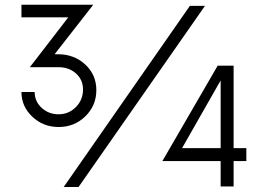

<svg xmlns="http://www.w3.org/2000/svg" viewBox="-20 -772 1108 795"><path d="M378.9 -398.9Q378.9 -335 333.5 -290.5Q288.1 -246.1 222.7 -246.1Q159.2 -246.1 114 -288.6Q68.8 -331.1 68.8 -391.1H123.5Q123.5 -352.1 152.6 -325.4Q181.6 -298.8 222.7 -298.8Q264.6 -298.8 294.2 -328.6Q323.7 -358.4 323.7 -401.4Q323.7 -441.9 294.7 -467.8Q265.6 -493.7 223.6 -493.7H103.5L262.7 -700.2H68.8V-752.4H366.2L206.1 -547.4H220.2Q287.1 -547.4 333 -504.9Q378.9 -462.4 378.9 -398.9ZM766.1 -747.6H828.6L305.2 2.4H243.7ZM1000 -158.7V-105H947.3V0H893.6V-105H652.3L881.3 -500H947.3V-158.7ZM733.9 -158.7H893.6V-439Z"/></svg>

Font: Now
Style: Regular
Weight: 400
Designer: Alfredo Marco Pradil
Foundry: Alfredo Marco Pradil
Version: Version 1.002;PS 001.002;hotconv 1.0.88;makeotf.lib2.5.64775